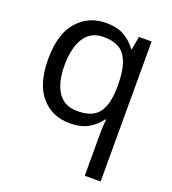

<svg xmlns="http://www.w3.org/2000/svg" viewBox="-142 -653 898 1000"><g transform="rotate(20 307.5 -153.0)"><path d="M442 11Q442 -7 443 -31Q444 -55 447 -72H441Q418 -38 377.5 -14Q337 10 273 10Q176 10 115.5 -59.5Q55 -129 55 -267Q55 -405 116.5 -475.5Q178 -546 276 -546Q339 -546 379 -522Q419 -498 443 -463H447L460 -536H530V240H442ZM290 -63Q373 -63 407.5 -108.5Q442 -154 443 -248V-266Q443 -368 409 -420.5Q375 -473 288 -473Q216 -473 181 -416.5Q146 -360 146 -265Q146 -170 181.5 -116.5Q217 -63 290 -63Z"/></g></svg>

Font: Noto Naskh Arabic
Style: Regular
Weight: 400
Designer: Monotype Design Team, David Williams, Mohamad Dakak and Nizar Qandah
Foundry: Monotype Imaging Inc.
Version: Version 2.013